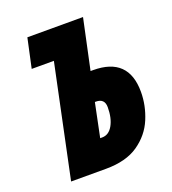

<svg xmlns="http://www.w3.org/2000/svg" viewBox="-131 -813 814 911"><g transform="rotate(-20 276.0 -357.0)"><path d="M72 0H248Q350 0 412 -43Q474 -86 501.5 -152Q529 -218 529 -287Q529 -461 351 -461H338L392 -714H111L79 -566H191ZM272 -146 307 -316H312Q356 -316 356 -272Q356 -217 336 -181.5Q316 -146 282 -146Z"/></g></svg>

Font: Noto Sans Display Condensed Black
Style: Italic
Weight: 900
Width: 3
Italic angle: -192°
Designer: Monotype Design Team
Foundry: Monotype Imaging Inc.
Version: Version 1.900